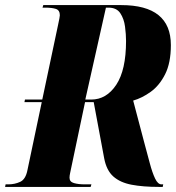

<svg xmlns="http://www.w3.org/2000/svg" viewBox="-64 -734 693 754"><path d="M-44 0 -42 -10H-31Q-6 -10 15.5 -20Q37 -30 44 -67L100 -333H32L34 -343H102L164 -636Q171 -668 171 -674Q171 -694 155.5 -699Q140 -704 114 -704H103L106 -714H412Q607 -714 607 -557Q607 -487 584.5 -442.5Q562 -398 528 -373.5Q494 -349 459 -339L502 -176Q514 -132 524 -94Q534 -56 545 -33Q556 -10 570 -10H577L575 0H560Q498 0 453 -8.5Q408 -17 381 -41Q354 -65 345 -113L304 -333H270L218 -86Q214 -66 211.5 -55Q209 -44 209 -36Q209 -20 226.5 -15Q244 -10 269 -10H295L292 0ZM294 -343Q354 -343 392.5 -401Q431 -459 431 -573Q431 -599 427 -629.5Q423 -660 408.5 -682Q394 -704 362 -704H352L271 -343Z"/></svg>

Font: Noto Serif Display ExtraCondensed Black
Style: Italic
Weight: 900
Width: 2
Italic angle: -12°
Designer: Monotype Design Team
Foundry: Monotype Imaging Inc.
Version: Version 2.009